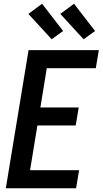

<svg xmlns="http://www.w3.org/2000/svg" viewBox="-20 -1002 546 1022"><path d="M11 0 132 -735H506L490 -639H229L195 -430H399L383 -334H179L140 -96H401L385 0ZM425 -793 301 -928 374 -982 486 -837ZM255 -793 131 -928 204 -982 316 -837Z"/></svg>

Font: Iosevka Curly
Style: Bold Italic
Weight: 700
Italic angle: -9°
Monospace: yes
Designer: Belleve Invis
Foundry: Belleve Invis
Version: Version 22.1.2; ttfautohint (v1.8.4)